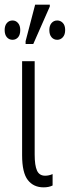

<svg xmlns="http://www.w3.org/2000/svg" viewBox="-27 -795 300 825"><path d="M160 10Q117 10 92.5 -21.5Q68 -53 68 -128V-532H122V-131Q122 -84 132 -62Q142 -40 167 -40Q183 -40 199 -47V2Q191 6 181.5 8Q172 10 160 10ZM83 -606V-618L124 -775H187V-767L116 -606ZM27 -624Q12 -624 2.5 -635Q-7 -646 -7 -666Q-7 -685 2.5 -696Q12 -707 27 -707Q41 -707 50.5 -696Q60 -685 60 -666Q60 -645 50.5 -634.5Q41 -624 27 -624ZM219 -624Q204 -624 194.5 -635Q185 -646 185 -666Q185 -685 194.5 -696Q204 -707 219 -707Q233 -707 243 -696.5Q253 -686 253 -666Q253 -646 243 -635Q233 -624 219 -624Z"/></svg>

Font: Noto Sans ExtraCondensed Light
Style: Regular
Weight: 300
Width: 2
Designer: Monotype Design Team
Foundry: Monotype Imaging Inc.
Version: Version 2.013; ttfautohint (v1.8.4.7-5d5b)